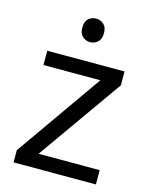

<svg xmlns="http://www.w3.org/2000/svg" viewBox="-112 -810 694 883"><g transform="rotate(15 235.0 -368.5)"><path d="M431 0H39V-58L327 -468H56V-536H424V-470L140 -68H431ZM236 -737Q256 -737 271.5 -723.5Q287 -710 287 -681Q287 -653 271.5 -639Q256 -625 236 -625Q214 -625 199 -639Q184 -653 184 -681Q184 -710 199 -723.5Q214 -737 236 -737Z"/></g></svg>

Font: Noto Sans Old South Arabian
Style: Regular
Weight: 400
Designer: Monotype Design Team
Foundry: Monotype Imaging Inc.
Version: Version 2.001; ttfautohint (v1.8.4.7-5d5b)